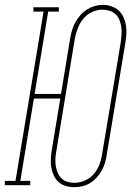

<svg xmlns="http://www.w3.org/2000/svg" viewBox="-43 -765 563 793"><path d="M264 8Q246 8 228.5 3Q211 -2 198.5 -13.5Q186 -25 179 -40.5Q172 -56 169 -73.5Q166 -91 167 -109.5Q168 -128 171 -146L206 -358H97L41 -18H82V0H-23V-18H21L137 -717H95V-735H200V-717H156L100 -377H209L247 -608Q250 -625 255 -641.5Q260 -658 268.5 -673.5Q277 -689 289 -702.5Q301 -716 316 -725.5Q331 -735 348 -740Q365 -745 382 -745Q400 -745 417 -739Q434 -733 446.5 -722Q459 -711 466.5 -695Q474 -679 477 -661.5Q480 -644 479 -625.5Q478 -607 475 -589L398 -127Q396 -110 391 -93.5Q386 -77 377.5 -61.5Q369 -46 357 -32.5Q345 -19 330 -9.5Q315 0 297.5 4Q280 8 264 8ZM264 -10Q286 -10 308 -19.5Q330 -29 345 -47Q360 -65 368 -86.5Q376 -108 379 -130L456 -592Q458 -608 459 -623.5Q460 -639 458 -653.5Q456 -668 450.5 -682Q445 -696 434.5 -706Q424 -716 409.5 -720.5Q395 -725 380 -725Q358 -725 336.5 -715Q315 -705 300.5 -687Q286 -669 278 -647.5Q270 -626 266 -605L190 -143Q187 -127 186 -112Q185 -97 187 -82Q189 -67 194.5 -53.5Q200 -40 210 -29.5Q220 -19 234.5 -14.5Q249 -10 264 -10Z"/></svg>

Font: Iosevka Curly Slab ThObl
Style: Regular
Weight: 100
Italic angle: -9°
Monospace: yes
Designer: Belleve Invis
Foundry: Belleve Invis
Version: Version 11.0.0; ttfautohint (v1.8.3)